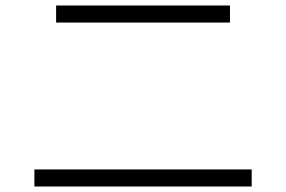

<svg xmlns="http://www.w3.org/2000/svg" viewBox="-20 -709 1040 698"><path d="M184 -627V-689H816V-627ZM105 -31V-93H895V-31Z"/></svg>

Font: Murecho Light
Style: Regular
Weight: 300
Designer: Neil Summerour
Foundry: Positype
Version: Version 1.010; ttfautohint (v1.8.3)